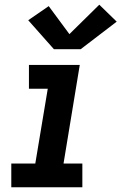

<svg xmlns="http://www.w3.org/2000/svg" viewBox="-20 -796 516 816"><path d="M28 0V-101H130L183 -419H103V-520H319L250 -101H330V0ZM209 -587 100 -710 187 -770 275 -651 402 -776 476 -704 323 -587Z"/></svg>

Font: Iosevka Etoile Oblique
Style: Bold
Weight: 700
Italic angle: -9°
Designer: Belleve Invis
Foundry: Belleve Invis
Version: Version 15.5.2; ttfautohint (v1.8.4)